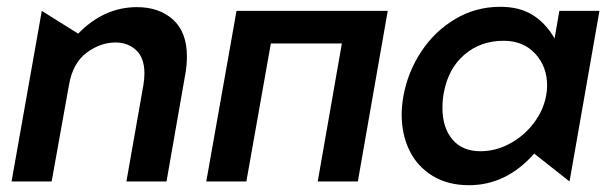

<svg xmlns="http://www.w3.org/2000/svg" viewBox="-20 -534 1806 565"><path d="M530 -368Q530 -439 489.5 -476Q449 -513 383 -513Q286 -513 210 -435L103 -502L14 0H132L183 -284Q194 -348 234.5 -378.5Q275 -409 320 -409Q356 -409 380.5 -386.5Q405 -364 405 -318Q405 -302 402 -284L352 0H470L526 -320Q530 -343 530 -368Z M676 -502 587 0H705L777 -406H986L915 0H1033L1121 -502Z M1462 -414Q1520 -414 1555 -376Q1590 -338 1590 -282Q1590 -267 1587 -252Q1579 -209 1550.5 -171.5Q1522 -134 1480.5 -111.5Q1439 -89 1394 -89Q1340 -89 1311 -124Q1282 -159 1282 -216Q1282 -241 1286 -261Q1299 -332 1346.5 -373Q1394 -414 1462 -414ZM1744 -502H1626L1612 -421Q1585 -467 1546.5 -490.5Q1508 -514 1452 -514Q1380 -514 1319.5 -478Q1259 -442 1219.5 -382Q1180 -322 1167 -251Q1162 -221 1162 -197Q1162 -138 1185 -91Q1208 -44 1253 -16.5Q1298 11 1360 11Q1470 11 1552 -82L1656 0Z"/></svg>

Font: Geom Medium
Style: Italic
Weight: 500
Italic angle: -10°
Version: Version 1.102